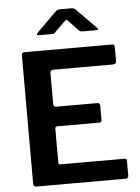

<svg xmlns="http://www.w3.org/2000/svg" viewBox="-62 -1008 770 1056"><g transform="rotate(-5 322.5 -480.0)"><path d="M94 -742C84 -742 79 -736.3 79 -725V-18C79 -11.3 80.5 -6.7 83.5 -4C86.5 -1.3 91.3 0 98 0H587C593 0 597.3 -1.5 600 -4.5C602.7 -7.5 604 -11 604 -15V-96C604 -101.3 602.8 -105 600.5 -107C598.2 -109 594 -110 588 -110H238C234 -110 231.2 -110.8 229.5 -112.5C227.8 -114.2 227 -117.3 227 -122V-308C227 -316 231.3 -320 240 -320H470C479.3 -320 484 -324 484 -332V-413C484 -423 479 -428 469 -428H241C231.7 -428 227 -433 227 -443V-618C227 -627.3 232.7 -632 244 -632H574C586 -632 592 -638.3 592 -651V-727C592 -737 587.7 -742 579 -742ZM353 -888 402 -836C406.7 -830.7 413.7 -828 423 -828H500C506 -828 509 -829.3 509 -832C509 -834.7 506.7 -838.3 502 -843L397 -949C389.7 -956.3 382 -960 374 -960H313C305.7 -960 299.8 -959 295.5 -957C291.2 -955 287 -952 283 -948L177 -843C173 -839 171 -835.7 171 -833C171 -829.7 173.7 -828 179 -828H251C257 -828 261.2 -828.3 263.5 -829C265.8 -829.7 268.7 -832 272 -836L325 -888C332.3 -895.3 337.3 -899 340 -899C342.7 -899 347 -895.3 353 -888Z"/></g></svg>

Font: Libre Franklin SemiBold
Style: Regular
Weight: 600
Designer: Pablo Impallari, Rodrigo Fuenzalida
Foundry: Impallari Type
Version: Version 1.002; ttfautohint (v1.5)